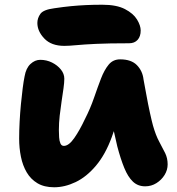

<svg xmlns="http://www.w3.org/2000/svg" viewBox="-20 -779 748 812"><path d="M209 13Q167 13 138.5 -4Q110 -21 93 -50Q76 -79 68.5 -116Q61 -153 61 -193Q61 -227 63 -264.5Q65 -302 68.5 -338.5Q72 -375 76 -406Q80 -437 84 -456Q90 -491 109 -508.5Q128 -526 150 -526Q177 -526 200 -514.5Q223 -503 237.5 -485Q252 -467 252 -446Q252 -430 248.5 -405Q245 -380 240.5 -350.5Q236 -321 232.5 -290Q229 -259 229 -229Q229 -214 230 -198.5Q231 -183 235.5 -172.5Q240 -162 250 -162Q271 -162 294 -195Q317 -228 339 -275Q362 -320 377.5 -365Q393 -410 407 -446.5Q421 -483 439.5 -505.5Q458 -528 488 -528Q535 -528 559 -503.5Q583 -479 587 -443Q592 -417 599 -378Q606 -339 614 -302.5Q622 -266 627 -248Q639 -206 653.5 -179.5Q668 -153 678.5 -131.5Q689 -110 689 -84Q689 -60 676 -39Q663 -18 641.5 -4.5Q620 9 594 9Q563 9 542 -11Q521 -31 505.5 -69Q490 -107 476 -160Q467 -198 459 -235Q451 -272 444.5 -307Q438 -342 433 -373L515 -389Q511 -376 502.5 -347.5Q494 -319 481 -281Q468 -243 453 -200Q426 -126 386 -78.5Q346 -31 300 -9Q254 13 209 13ZM252 -585Q197 -585 167.5 -616Q138 -647 138 -682Q138 -702 150.5 -720Q163 -738 209 -744Q249 -750 280.5 -753Q312 -756 343.5 -757.5Q375 -759 413 -759Q473 -759 508.5 -740.5Q544 -722 559.5 -696.5Q575 -671 575 -650Q575 -625 562 -610.5Q549 -596 526 -596Q440 -596 387 -593.5Q334 -591 303 -588Q272 -585 252 -585Z"/></svg>

Font: Shantell Sans ExtraBold
Style: Regular
Weight: 800
Designer: Stephen Nixon, Anya Danilova, Shantell Martin
Foundry: Arrow Type
Version: Version 1.011;[c5ecc13dd]